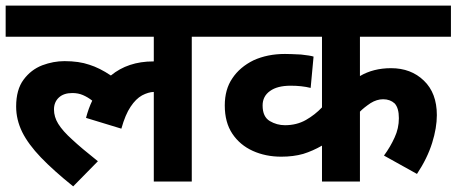

<svg xmlns="http://www.w3.org/2000/svg" viewBox="-20 -642 1615 679"><path d="M0 -512.2V-622.1H752V-512.2H658.2V0H523.9V-316.9Q504.9 -316.4 482.4 -304.7Q460.4 -292.5 441.9 -264.6Q423.3 -237.3 409.2 -187L284.2 -225.1Q293 -258.8 306.2 -286.1Q290.5 -298.3 273.4 -305.7Q256.8 -313 235.8 -313Q205.1 -313 188 -296.9Q170.9 -280.8 170.9 -254.9Q170.9 -228.5 186 -204.1Q202.1 -178.2 235.4 -148.4Q267.1 -118.7 326.2 -71.8L238.8 17.1Q168.9 -39.1 124.5 -85.4Q80.1 -131.8 58.6 -174.8Q37.1 -218.8 37.1 -265.1Q37.1 -325.2 63.5 -360.4Q89.4 -395.5 129.4 -411.1Q168.9 -425.8 208 -425.8Q259.3 -425.8 295.9 -413.1Q332 -401.9 372.1 -375Q432.6 -424.8 522 -424.8H523.9V-512.2Z M1574.7 -512.2H1252.9V-373Q1300.3 -400.9 1362.8 -400.9Q1433.6 -400.9 1479 -356.9Q1524.9 -313 1524.9 -234.9Q1524.9 -189.9 1508.3 -136.7Q1491.2 -82 1454.6 -26.9L1337.9 -91.8Q1360.8 -123 1375.5 -155.8Q1390.6 -188 1390.6 -224.1Q1390.6 -260.3 1375.5 -276.4Q1359.4 -291 1335 -291Q1312.5 -291 1290.5 -277.3Q1266.6 -261.2 1252.9 -247.1V0H1118.7V-127Q1086.4 -108.4 1052.2 -97.7Q1017.6 -87.9 974.6 -87.9Q919.4 -87.9 874 -108.4Q828.6 -128.9 801.8 -168.9Q774.9 -209 774.9 -269Q774.9 -326.2 801.8 -365.2Q828.1 -404.8 876.5 -428.7Q925.8 -451.2 987.8 -451.2Q1005.4 -451.2 1044.4 -449.2Q1076.7 -445.8 1088.9 -441.9L1078.6 -331.1Q1047.4 -338.9 1007.8 -338.9Q960.9 -338.9 935.1 -320.3Q908.7 -301.8 908.7 -269Q908.7 -229 934.1 -213.9Q959 -199.2 987.8 -199.2Q1029.3 -199.2 1062 -217.8Q1094.2 -236.3 1118.7 -262.2V-512.2H737.8V-622.1H1574.7Z"/></svg>

Font: Droid Sans Thai
Style: Bold
Weight: 700
Designer: Steve Matteson
Foundry: Ascender Corporation
Version: Version 1.00